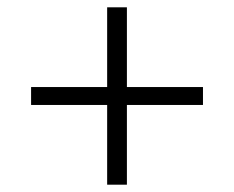

<svg xmlns="http://www.w3.org/2000/svg" viewBox="-20 -568 640 525"><path d="M327 -63V-281H535V-330H327V-548H273V-330H65V-281H273V-63Z"/></svg>

Font: IBM Plex Devanagari Light
Style: Regular
Weight: 300
Designer: Mike Abbink, Paul van der Laan, Pieter van Rosmalen, Erin McLaughlin
Foundry: Bold Monday
Version: Version 1.0